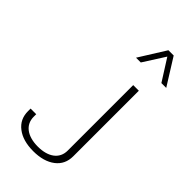

<svg xmlns="http://www.w3.org/2000/svg" viewBox="-287 -1008 1084 1084"><g transform="rotate(45 255.0 -466.5)"><path d="M403.8 -938H361.8L262.2 -778.8H300.3L382.8 -908.2L464.8 -778.8H503.4ZM225.1 4.9C280.3 4.9 324.2 -7.8 356.9 -32.7C389.2 -57.6 405.3 -91.3 405.3 -134.8V-658.2H360.4V-134.8C360.4 -70.3 308.6 -31.7 225.1 -31.7C141.1 -31.7 89.4 -70.3 89.4 -134.8V-154.8H44.4V-134.8C44.4 -91.3 60.5 -57.6 93.3 -32.7C125.5 -7.8 169.4 4.9 225.1 4.9Z"/></g></svg>

Font: Estedad ExtraLight
Style: Regular
Weight: 200
Designer: Amin Abedi
Version: Version 7.3